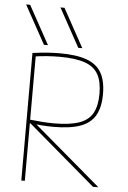

<svg xmlns="http://www.w3.org/2000/svg" viewBox="-64 -1046 728 1092"><g transform="rotate(5 300.0 -500.0)"><path d="M161 -780 40 -1000H63L184 -780ZM357 -780 236 -1000H259L380 -780ZM100 -728Q150 -735 186.5 -737.5Q223 -740 256 -740Q351 -740 409 -719Q467 -698 493.5 -652Q520 -606 520 -530Q520 -455 493.5 -408.5Q467 -362 409 -341Q351 -320 256 -320Q223 -320 188.5 -322.5Q154 -325 107 -330L109 -350Q156 -345 190 -342.5Q224 -340 256 -340Q346 -340 399.5 -358.5Q453 -377 476.5 -419Q500 -461 500 -530Q500 -600 476.5 -641.5Q453 -683 399.5 -701.5Q346 -720 256 -720Q222 -720 185.5 -717.5Q149 -715 103 -708L120 -728V0H100ZM509 0 110 -340 144 -337 540 0Z"/></g></svg>

Font: M PLUS Code Latin Expanded Thin
Style: Regular
Weight: 250
Width: 7
Designer: Coji Morishita
Foundry: UNDERFOREST DESIGN
Version: Version 1.002; ttfautohint (v1.8.3)